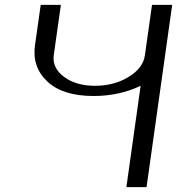

<svg xmlns="http://www.w3.org/2000/svg" viewBox="-20 -770 728 790"><path d="M583 0H500L558.6 -417Q470.7 -375 365.2 -375Q238.3 -375 174.8 -434.6Q111.3 -494.1 124 -584L147.5 -750H230.5L201.2 -543Q194.3 -490.2 243.7 -453.6Q293 -417 371.1 -417Q449.2 -417 509.3 -453.6Q569.3 -490.2 576.2 -543L605.5 -750H688.5Z"/></svg>

Font: okolaks
Style: RegularItalic
Weight: 500
Italic angle: -8°
Version: Version 000.6.0